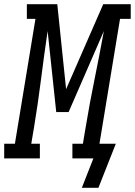

<svg xmlns="http://www.w3.org/2000/svg" viewBox="-67 -755 643 915"><path d="M323 140 378 0H278V-70H328L341 -147Q360 -262 383.5 -377Q407 -492 428 -607L260 -221H201L160 -607Q143 -492 128.5 -377Q114 -262 95 -147L82 -70H123V0H-47V-70H4L102 -665H61V-735H206L248 -330L425 -735H556V-665H505L407 -70H485L402 140Z"/></svg>

Font: Iosevka Slab Oblique
Style: Regular
Weight: 400
Italic angle: -9°
Monospace: yes
Designer: Belleve Invis
Foundry: Belleve Invis
Version: Version 11.1.1; ttfautohint (v1.8.3)